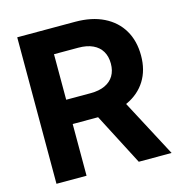

<svg xmlns="http://www.w3.org/2000/svg" viewBox="-108 -825 868 921"><g transform="rotate(-15 326.5 -364.0)"><path d="M59.6 0V-727.5H347.2Q429.7 -727.5 488.8 -698.2Q547.9 -668.9 579.3 -615.7Q610.8 -562.5 610.8 -489.7Q610.8 -417.5 578.1 -365.2Q545.4 -313 484.9 -284.9Q424.3 -256.8 340.8 -256.8H148.4V-377.4H330.1Q372.6 -377.4 401.6 -390.9Q430.7 -404.3 445.8 -429.4Q460.9 -454.6 460.9 -489.7Q460.9 -525.4 445.8 -550.8Q430.7 -576.2 401.4 -589.8Q372.1 -603.5 329.6 -603.5H209V0ZM468.3 0 297.4 -329.6H457L631.3 0Z"/></g></svg>

Font: Inter 24pt
Style: Bold
Weight: 700
Designer: Rasmus Andersson
Foundry: rsms
Version: Version 4.001;git-66647c0bb